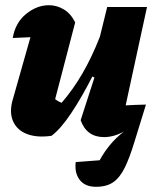

<svg xmlns="http://www.w3.org/2000/svg" viewBox="-20 -519 606 738"><path d="M269 -433 192 -138Q203 -129 217 -124Q261 -175 297 -237Q333 -299 364 -378L392 -492H545L463 -114Q497 -116 541 -117Q515 -34 497 25.5Q479 85 460.5 123.5Q442 162 416.5 180.5Q391 199 349 199Q307 199 286.5 172.5Q266 146 271 104L363 97Q380 66 402.5 38.5Q425 11 456 -13Q417 8 380 8Q313 8 290 -57L343 -221L335 -225Q295 -146 254 -84.5Q213 -23 178 3Q122 11 83.5 -4Q45 -19 30 -53.5Q15 -88 29 -136L97 -376Q63 -374 29 -373Q39 -432 80.5 -465.5Q122 -499 168 -499Q198 -499 225 -483Q252 -467 269 -433Z"/></svg>

Font: Piazzolla ExtraBold
Style: Italic
Weight: 800
Italic angle: -11.3°
Designer: Juan Pablo del Peral
Foundry: Huerta Tipografica
Version: Version 1.330